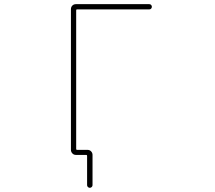

<svg xmlns="http://www.w3.org/2000/svg" viewBox="-20 -773 1040 929"><path d="M401.4 123V-18.6Q401.4 -23.4 397.5 -23.4H347.7Q336.9 -23.4 330.1 -30.8Q323.2 -38.1 323.2 -47.9V-728.5Q323.2 -739.3 330.1 -746.1Q336.9 -752.9 347.7 -752.9H702.1Q708 -752.9 711.4 -749Q714.8 -745.1 714.8 -740.2Q714.8 -735.4 711.4 -731.4Q708 -727.5 702.1 -727.5H352.5Q348.6 -727.5 348.6 -722.7V-52.7Q348.6 -47.9 352.5 -47.9H403.3Q414.1 -47.9 420.9 -40.5Q427.7 -33.2 427.7 -23.4V123Q427.7 127.9 423.8 131.8Q419.9 135.7 414.6 135.7Q409.2 135.7 405.3 131.8Q401.4 127.9 401.4 123Z"/></svg>

Font: Rounded-X Mgen+ 1mn thin
Style: Regular
Weight: 100
Designer: [Source Han Sans]
Ryoko NISHIZUKA  (kana & ideographs); Paul D. Hunt (Latin, Greek & Cyrillic); Wenlong ZHANG  (bopomofo
Version: Version 1.059.20150602